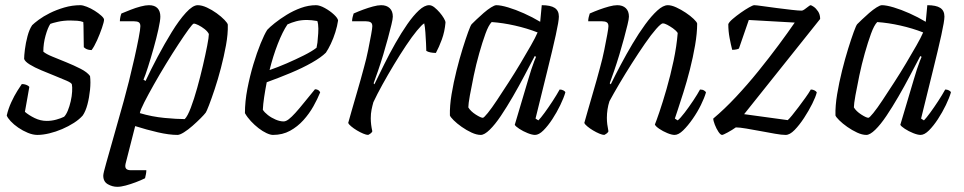

<svg xmlns="http://www.w3.org/2000/svg" viewBox="-20 -520 3717 740"><path d="M124 0Q107 0 87.5 -8Q68 -16 50.5 -28Q33 -40 21 -53Q9 -66 6 -75Q12 -101 23.5 -126Q35 -151 47 -170Q59 -189 64 -196Q71 -196 76.5 -194.5Q82 -193 86.5 -190.5Q91 -188 93 -185Q90 -169 85.5 -142Q81 -115 76 -89Q91 -76 113.5 -65Q136 -54 160 -54Q179 -54 197 -59Q215 -64 227 -70Q235 -78 241.5 -94Q248 -110 252.5 -129.5Q257 -149 258 -167Q259 -185 257 -195Q255 -201 236.5 -209Q218 -217 192 -227.5Q166 -238 139.5 -249Q113 -260 94.5 -271.5Q76 -283 73 -293Q73 -305 76 -329.5Q79 -354 86 -380.5Q93 -407 104 -423Q112 -431 129.5 -444Q147 -457 172 -469.5Q197 -482 227.5 -491Q258 -500 290 -500Q299 -500 314.5 -494Q330 -488 345 -478.5Q360 -469 370.5 -459.5Q381 -450 381 -444Q381 -436 373 -412.5Q365 -389 354 -364.5Q343 -340 333 -327Q327 -327 320.5 -328.5Q314 -330 309.5 -333Q305 -336 303 -338Q303 -351 302.5 -369Q302 -387 302 -405Q302 -423 301 -435Q291 -439 277.5 -440Q264 -441 251 -441Q225 -441 203 -436Q181 -431 174 -428Q164 -413 155.5 -382.5Q147 -352 147 -321Q157 -312 181.5 -302Q206 -292 235.5 -280Q265 -268 290.5 -255Q316 -242 327 -227Q330 -204 327 -174Q324 -144 317 -117.5Q310 -91 299 -75Q286 -60 265 -46.5Q244 -33 219.5 -22.5Q195 -12 170 -6Q145 0 124 0Z M432 200Q413 200 395.5 190Q378 180 378 157Q378 148 389.5 108Q401 68 418.5 5.5Q436 -57 457 -131Q466 -163 477 -207Q488 -251 498 -295.5Q508 -340 514.5 -374Q521 -408 521 -419Q521 -430 515 -434Q509 -438 496 -438H442Q442 -446 444 -455Q446 -464 448 -468Q465 -475 484 -482.5Q503 -490 522 -495Q541 -500 554 -500Q576 -500 587 -488.5Q598 -477 598 -456Q598 -441 590.5 -407Q583 -373 572 -334Q561 -295 550.5 -262Q540 -229 533 -213L541 -208Q561 -251 587.5 -301Q614 -351 642 -396.5Q670 -442 696.5 -471Q723 -500 742 -500Q758 -500 777.5 -491Q797 -482 815 -469Q833 -456 845 -443.5Q857 -431 858 -425Q859 -389 851 -345.5Q843 -302 831.5 -258Q820 -214 807.5 -176.5Q795 -139 785.5 -114.5Q776 -90 773 -86Q767 -78 753 -64Q739 -50 722 -35Q705 -20 689 -10Q673 0 664 0Q632 0 588.5 -10Q545 -20 501 -34L464 111Q461 124 466 130Q471 136 484 136H544Q544 143 542.5 151Q541 159 539 167Q523 175 503 182.5Q483 190 464.5 195Q446 200 432 200ZM692 -61Q703 -72 715.5 -105Q728 -138 740 -181Q752 -224 762 -267Q772 -310 778.5 -343.5Q785 -377 785 -389Q780 -399 768.5 -408Q757 -417 745 -423Q733 -429 727 -429Q723 -429 707 -407Q691 -385 668 -350Q645 -315 620 -274Q595 -233 573 -194Q551 -155 536 -125.5Q521 -96 519 -84Q566 -70 614 -65.5Q662 -61 692 -61Z M1032 0Q1022 0 1007 -7Q992 -14 976.5 -26Q961 -38 947 -53Q933 -68 924 -84Q924 -129 933.5 -178Q943 -227 956.5 -272Q970 -317 984.5 -352.5Q999 -388 1010 -405Q1019 -415 1039 -431Q1059 -447 1085 -463Q1111 -479 1140 -489.5Q1169 -500 1198 -500Q1212 -500 1232 -489Q1252 -478 1267 -464Q1282 -450 1283 -441Q1280 -420 1272.5 -396Q1265 -372 1255 -351Q1245 -330 1236 -317Q1218 -299 1182 -278.5Q1146 -258 1100.5 -239Q1055 -220 1008 -203Q1002 -172 998 -145Q994 -118 993 -97Q999 -87 1012.5 -76.5Q1026 -66 1042.5 -59Q1059 -52 1073 -52Q1082 -52 1093 -60.5Q1104 -69 1118.5 -85Q1133 -101 1151.5 -124Q1170 -147 1194 -176Q1202 -176 1207 -172.5Q1212 -169 1214 -164Q1204 -139 1188 -110.5Q1172 -82 1149.5 -57Q1127 -32 1098 -16Q1069 0 1032 0ZM1019 -250Q1051 -261 1085.5 -276Q1120 -291 1151 -306.5Q1182 -322 1200 -336Q1202 -345 1203.5 -356Q1205 -367 1205 -374Q1207 -392 1207 -409.5Q1207 -427 1203 -439Q1192 -441 1181.5 -442Q1171 -443 1163 -443Q1140 -443 1121.5 -438Q1103 -433 1088 -426Q1069 -398 1050.5 -350.5Q1032 -303 1019 -250Z M1399 0Q1392 0 1380 -5Q1368 -10 1355.5 -17.5Q1343 -25 1333.5 -33Q1324 -41 1322 -46Q1326 -60 1335 -92Q1344 -124 1357 -168Q1370 -212 1383 -261Q1392 -293 1399 -327.5Q1406 -362 1410.5 -387Q1415 -412 1415 -419Q1415 -430 1408.5 -434Q1402 -438 1390 -438H1337Q1337 -446 1339 -454Q1341 -462 1343 -468Q1361 -476 1380 -483Q1399 -490 1417.5 -495Q1436 -500 1449 -500Q1470 -500 1482 -488.5Q1494 -477 1494 -456Q1494 -447 1488.5 -424.5Q1483 -402 1475 -372Q1467 -342 1457 -309Q1447 -276 1437 -247Q1427 -218 1420 -199L1423 -195Q1440 -230 1460.5 -271.5Q1481 -313 1504 -353.5Q1527 -394 1550 -427Q1573 -460 1594.5 -480Q1616 -500 1634 -500Q1644 -500 1654.5 -491.5Q1665 -483 1674.5 -472Q1684 -461 1690.5 -450Q1697 -439 1697 -433Q1694 -398 1683 -368Q1672 -338 1660 -316Q1649 -316 1639 -318Q1629 -320 1623 -324Q1623 -333 1622 -353Q1621 -373 1619.5 -395Q1618 -417 1615 -430Q1606 -425 1587 -402Q1568 -379 1545 -344.5Q1522 -310 1498.5 -271Q1475 -232 1454 -194Q1433 -156 1419 -126Q1415 -112 1412 -97Q1409 -82 1409 -64Q1409 -52 1410.5 -39.5Q1412 -27 1415 -14Q1414 -11 1410.5 -7.5Q1407 -4 1399 0Z M1833 0Q1817 0 1797.5 -9Q1778 -18 1759.5 -31Q1741 -44 1728.5 -56.5Q1716 -69 1714 -75Q1713 -112 1720.5 -157Q1728 -202 1739.5 -248Q1751 -294 1763 -332.5Q1775 -371 1784.5 -397Q1794 -423 1798 -427Q1804 -433 1816.5 -445Q1829 -457 1844 -470Q1859 -483 1872.5 -491.5Q1886 -500 1893 -500Q1910 -500 1938.5 -491.5Q1967 -483 1999.5 -468.5Q2032 -454 2062 -436L2068 -500Q2102 -500 2118 -489.5Q2134 -479 2134 -456Q2134 -439 2122 -384.5Q2110 -330 2089.5 -247.5Q2069 -165 2044 -63L2055 -56Q2064 -65 2079 -85.5Q2094 -106 2110 -130.5Q2126 -155 2137 -175Q2145 -175 2151.5 -171.5Q2158 -168 2159 -164Q2153 -143 2139.5 -115Q2126 -87 2109 -61Q2092 -35 2074.5 -17.5Q2057 0 2042 0Q2031 0 2013.5 -7Q1996 -14 1981.5 -23.5Q1967 -33 1964 -39L2016 -214Q2022 -235 2028 -253Q2034 -271 2039 -284Q2044 -297 2046 -301L2041 -304Q2023 -270 2001.5 -229Q1980 -188 1956.5 -147.5Q1933 -107 1910.5 -73.5Q1888 -40 1867.5 -20Q1847 0 1833 0ZM1841 -66Q1845 -66 1860 -84.5Q1875 -103 1895.5 -134Q1916 -165 1940 -202Q1964 -239 1986 -276Q2008 -313 2026 -344.5Q2044 -376 2052 -395Q2011 -411 1964.5 -421.5Q1918 -432 1875 -435Q1863 -423 1851 -390Q1839 -357 1827 -314.5Q1815 -272 1806 -229Q1797 -186 1791 -152.5Q1785 -119 1785 -106Q1794 -91 1813.5 -78.5Q1833 -66 1841 -66Z M2309 0Q2302 0 2290 -5Q2278 -10 2265.5 -17.5Q2253 -25 2243.5 -33Q2234 -41 2232 -46Q2236 -60 2245 -92Q2254 -124 2267 -168Q2280 -212 2293 -261Q2302 -293 2309 -327.5Q2316 -362 2320.5 -387Q2325 -412 2325 -419Q2325 -430 2318.5 -434Q2312 -438 2300 -438H2247Q2247 -446 2249 -454Q2251 -462 2253 -468Q2271 -476 2290 -483Q2309 -490 2327.5 -495Q2346 -500 2359 -500Q2380 -500 2392 -488.5Q2404 -477 2404 -456Q2404 -447 2398.5 -424.5Q2393 -402 2385 -372Q2377 -342 2367 -309Q2357 -276 2347 -247Q2337 -218 2330 -199L2334 -195Q2351 -230 2372.5 -270.5Q2394 -311 2418 -351.5Q2442 -392 2466.5 -425.5Q2491 -459 2513.5 -479.5Q2536 -500 2554 -500Q2568 -500 2586.5 -491.5Q2605 -483 2623 -471Q2641 -459 2653.5 -447Q2666 -435 2667 -429Q2667 -392 2659 -345.5Q2651 -299 2639 -252Q2627 -205 2614 -164Q2601 -123 2592 -96Q2583 -69 2581 -63L2592 -56Q2602 -64 2618.5 -85.5Q2635 -107 2652 -132.5Q2669 -158 2678 -175Q2688 -175 2694 -171Q2700 -167 2701 -164Q2695 -143 2681.5 -115.5Q2668 -88 2649.5 -61.5Q2631 -35 2613 -17.5Q2595 0 2580 0Q2569 0 2552 -7Q2535 -14 2521 -23.5Q2507 -33 2504 -40Q2509 -52 2521.5 -88.5Q2534 -125 2549 -177Q2564 -229 2576 -285.5Q2588 -342 2592 -393Q2585 -403 2573.5 -411Q2562 -419 2551.5 -424.5Q2541 -430 2535 -430Q2528 -430 2509 -408.5Q2490 -387 2465.5 -351.5Q2441 -316 2415.5 -276Q2390 -236 2367 -197Q2344 -158 2329 -130Q2324 -115 2321.5 -98.5Q2319 -82 2319 -66Q2319 -53 2320.5 -41Q2322 -29 2325 -14Q2324 -11 2320.5 -7.5Q2317 -4 2309 0Z M2763 0Q2757 0 2749 -12Q2741 -24 2735 -39.5Q2729 -55 2729 -63Q2772 -99 2816.5 -146.5Q2861 -194 2903 -246Q2945 -298 2981 -346.5Q3017 -395 3043 -433L2866 -443L2828 -333Q2825 -331 2818 -329.5Q2811 -328 2802 -328Q2797 -347 2792 -373.5Q2787 -400 2787 -427Q2790 -435 2804 -447Q2818 -459 2835 -471Q2852 -483 2867 -491.5Q2882 -500 2887 -500Q2894 -500 2918.5 -496.5Q2943 -493 2974 -489Q3005 -485 3031.5 -482Q3058 -479 3070 -479Q3074 -479 3081 -484Q3088 -489 3095 -494.5Q3102 -500 3104 -500Q3107 -500 3116 -494Q3125 -488 3133 -476Q3141 -464 3141 -447L2848 -80L3016 -57Q3021 -61 3032.5 -75Q3044 -89 3057.5 -107Q3071 -125 3084 -143Q3097 -161 3105 -175Q3113 -175 3119.5 -171.5Q3126 -168 3128 -164Q3124 -147 3110.5 -120Q3097 -93 3079 -65.5Q3061 -38 3042.5 -19Q3024 0 3008 0Q2993 0 2967.5 -4.5Q2942 -9 2912.5 -14.5Q2883 -20 2856.5 -24.5Q2830 -29 2816 -29Q2802 -19 2784.5 -9.5Q2767 0 2763 0Z M3319 0Q3303 0 3283.5 -9Q3264 -18 3245.5 -31Q3227 -44 3214.5 -56.5Q3202 -69 3200 -75Q3199 -112 3206.5 -157Q3214 -202 3225.5 -248Q3237 -294 3249 -332.5Q3261 -371 3270.5 -397Q3280 -423 3284 -427Q3290 -433 3302.5 -445Q3315 -457 3330 -470Q3345 -483 3358.5 -491.5Q3372 -500 3379 -500Q3396 -500 3424.5 -491.5Q3453 -483 3485.5 -468.5Q3518 -454 3548 -436L3554 -500Q3588 -500 3604 -489.5Q3620 -479 3620 -456Q3620 -439 3608 -384.5Q3596 -330 3575.5 -247.5Q3555 -165 3530 -63L3541 -56Q3550 -65 3565 -85.5Q3580 -106 3596 -130.5Q3612 -155 3623 -175Q3631 -175 3637.5 -171.5Q3644 -168 3645 -164Q3639 -143 3625.5 -115Q3612 -87 3595 -61Q3578 -35 3560.5 -17.5Q3543 0 3528 0Q3517 0 3499.5 -7Q3482 -14 3467.5 -23.5Q3453 -33 3450 -39L3502 -214Q3508 -235 3514 -253Q3520 -271 3525 -284Q3530 -297 3532 -301L3527 -304Q3509 -270 3487.5 -229Q3466 -188 3442.5 -147.5Q3419 -107 3396.5 -73.5Q3374 -40 3353.5 -20Q3333 0 3319 0ZM3327 -66Q3331 -66 3346 -84.5Q3361 -103 3381.5 -134Q3402 -165 3426 -202Q3450 -239 3472 -276Q3494 -313 3512 -344.5Q3530 -376 3538 -395Q3497 -411 3450.5 -421.5Q3404 -432 3361 -435Q3349 -423 3337 -390Q3325 -357 3313 -314.5Q3301 -272 3292 -229Q3283 -186 3277 -152.5Q3271 -119 3271 -106Q3280 -91 3299.5 -78.5Q3319 -66 3327 -66Z"/></svg>

Font: Texturina 12pt ExtraLight
Style: Italic
Weight: 250
Italic angle: -11°
Designer: Guillermo Torres Carreño
Foundry: Omnibus-Type
Version: Version 1.002